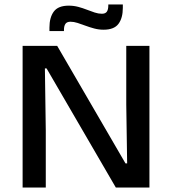

<svg xmlns="http://www.w3.org/2000/svg" viewBox="-20 -846 776 866"><path d="M238 -639 546 -109H553.5L549.5 -374V-639H654V0H502.5L190 -537.5H182.5L186.5 -257V0H82V-639ZM447 -712Q425.5 -712 405 -717.5Q384.5 -723 365.8 -730Q347 -737 330 -742.5Q313 -748 298 -748Q282 -748 275.2 -738.5Q268.5 -729 268.5 -711V-706H203V-721.5Q203 -767.5 222.8 -794Q242.5 -820.5 290 -820.5Q312.5 -820.5 333 -815Q353.5 -809.5 372 -802.2Q390.5 -795 407.2 -789.5Q424 -784 439.5 -784Q455.5 -784 462 -793.5Q468.5 -803 468.5 -821.5V-826H534V-810.5Q534 -764.5 514.2 -738.2Q494.5 -712 447 -712Z"/></svg>

Font: Anek Gurmukhi Medium SemiExpanded
Style: Regular
Weight: 500
Width: 6
Version: Version 1.003